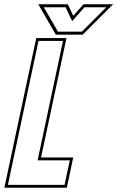

<svg xmlns="http://www.w3.org/2000/svg" viewBox="-40 -878 548 898"><path d="M-19.5 0 129.5 -700H271L152 -141.5H302.5L272.5 0ZM-3 -13.5H262L286.5 -128H136L254.5 -686.5H140ZM221 -716 139 -858H277.5L302.5 -804L350.5 -858H489L347 -716ZM231 -730H343L457 -844H355L297.5 -779L267 -844H165Z"/></svg>

Font: Tourney Condensed Thin
Style: Italic
Weight: 100
Width: 3
Italic angle: -12°
Designer: Tyler Finck
Foundry: Etcetera Type Co
Version: Version 1.010; ttfautohint (v1.8.3)